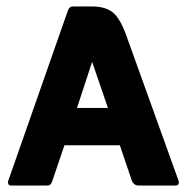

<svg xmlns="http://www.w3.org/2000/svg" viewBox="-20 -576 578 596"><path d="M180 -125 142 -13Q138 0 127 0H14Q8 0 6 -4.5Q4 -9 5 -13L191 -544Q196 -556 206 -556H265Q307 -556 330 -537.5Q353 -519 372 -466L535 -13Q536 -9 534 -4.5Q532 0 525 0H410Q397 0 390 -13L352 -125ZM219 -241H315L266 -384Z"/></svg>

Font: Zain Black
Style: Regular
Weight: 900
Designer: Zain,Boutros
Foundry: Mobile Telecommunications Company (Zain), 2024
Version: Version 1.50; ttfautohint (v1.8.4)